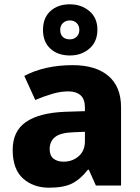

<svg xmlns="http://www.w3.org/2000/svg" viewBox="-20 -956 653 893"><path d="M318 -653Q425 -653 484 -603Q543 -553 543 -457V-93H426L393 -167H389Q354 -122 315 -102.5Q276 -83 208 -83Q135 -83 87 -126Q39 -169 39 -259Q39 -346 100.5 -388.5Q162 -431 281 -436L375 -439V-455Q375 -495 354.5 -513Q334 -531 298 -531Q262 -531 223 -519.5Q184 -508 144 -491L93 -603Q138 -627 195 -640Q252 -653 318 -653ZM324 -341Q261 -339 236 -318.5Q211 -298 211 -263Q211 -232 229 -218Q247 -204 275 -204Q317 -204 346 -229.5Q375 -255 375 -299V-343ZM305 -698Q249 -698 214.5 -729.5Q180 -761 180 -817Q180 -873 214.5 -904.5Q249 -936 305 -936Q358 -936 395.5 -904.5Q433 -873 433 -818Q433 -762 396 -730Q359 -698 305 -698ZM305 -773Q324 -773 336.5 -785Q349 -797 349 -817Q349 -837 336.5 -849Q324 -861 305 -861Q286 -861 273 -849Q260 -837 260 -817Q260 -797 271.5 -785Q283 -773 305 -773Z"/></svg>

Font: Noto Sans Telugu UI ExtraBold
Style: Regular
Weight: 800
Designer: Jelle Bosma - Monotype Design Team
Foundry: Monotype Imaging Inc.
Version: Version 2.005; ttfautohint (v1.8.4.7-5d5b)